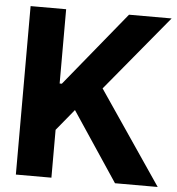

<svg xmlns="http://www.w3.org/2000/svg" viewBox="-52 -777 763 826"><g transform="rotate(5 329.5 -364.0)"><path d="M46.9 0V-727.5H200.4V-406.6H209.8L471.9 -727.5H655.9L386.3 -401.8L659.4 0H475L276 -298.6L200.4 -206.6V0Z"/></g></svg>

Font: Inter Tight
Style: Regular
Weight: 400
Designer: Rasmus Andersson
Foundry: rsms
Version: Version 3.002